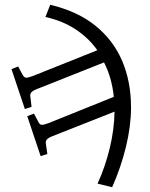

<svg xmlns="http://www.w3.org/2000/svg" viewBox="-20 -536 627 803"><path d="M449 247 388 232Q420 162 439 83.5Q458 5 459 -69L198 34Q181 41 175.5 48Q170 55 172 66L178 108L150 117L94 -50L122 -61L140 -27Q146 -14 155 -14Q164 -14 183 -21L456 -131Q452 -170 442 -206Q432 -242 415 -275L133 -163Q116 -156 110.5 -149Q105 -142 107 -131L112 -89L84 -80L28 -247L56 -258L74 -224Q81 -211 89.5 -211Q98 -211 117 -218L387 -326Q351 -377 296.5 -413Q242 -449 170 -465L190 -516Q304 -489 379 -428.5Q454 -368 491 -281Q528 -194 528 -87Q528 -10 507 77Q486 164 449 247Z"/></svg>

Font: Literata 12pt Light
Style: Italic
Weight: 300
Italic angle: -2°
Designer: Latin by Veronika Burian and Jose Scaglione. Greek by Irene Vlachou. Cyrillic by Vera Evstafieva
Foundry: TypeTogether
Version: Version 3.002